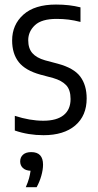

<svg xmlns="http://www.w3.org/2000/svg" viewBox="-20 -570 418 823"><path d="M166.5 9.5Q101.5 9.5 43.5 -10.5V-73.5Q108 -52.5 165.5 -52.5Q223 -52.5 252.8 -76.5Q282.5 -100.5 282.5 -145.5Q282.5 -185 263.5 -205Q244.5 -225 208 -235.5L153.5 -250Q88.5 -268 60.2 -304Q32 -340 32 -396.5Q32 -464 80.2 -507.2Q128.5 -550.5 220 -550.5Q250 -550.5 275.5 -547.5Q301 -544.5 325 -538.5V-476Q297.5 -483 273.8 -486Q250 -489 222.5 -489Q158.5 -489 129.8 -462Q101 -435 101 -397.5Q101 -362.5 118.8 -342.2Q136.5 -322 173 -311.5L227.5 -297Q296.5 -278.5 324 -241.8Q351.5 -205 351.5 -148Q351.5 -74 302.5 -32.2Q253.5 9.5 166.5 9.5ZM90.5 232.5Q100 211 104.5 194.2Q109 177.5 111 162Q89.5 161 78 150Q66.5 139 66.5 122Q66.5 104 78.8 93Q91 82 114 82Q164.5 82 164.5 136Q164.5 157 157.2 183Q150 209 137 232.5Z"/></svg>

Font: Encode Sans Condensed
Style: Regular
Weight: 400
Width: 3
Designer: Multiple Designers
Foundry: Impallari Type
Version: Version 3.000; ttfautohint (v1.8.3) -l 8 -r 50 -G 200 -x 14 